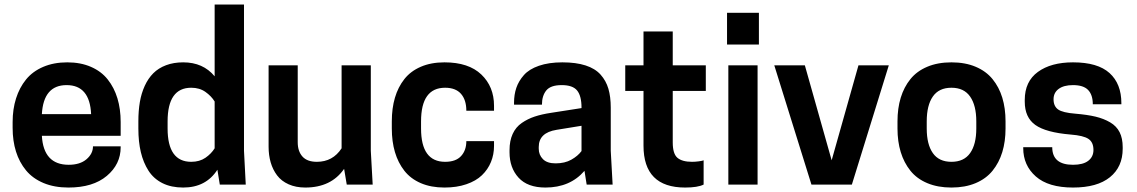

<svg xmlns="http://www.w3.org/2000/svg" viewBox="-20 -820 5050 853"><path d="M516.1 -216.8H166Q173.3 -87.9 285.2 -87.9Q335.4 -87.9 364.3 -112.5Q393.1 -137.2 393.1 -169.9H516.1V-166Q516.1 -90.3 454.6 -38.6Q393.1 13.2 284.2 13.2Q221.7 13.2 173.6 -6.8Q125.5 -26.9 95.7 -63Q65.9 -99.1 51 -146.7Q36.1 -194.3 36.1 -252V-277.8Q36.1 -335 51.3 -382.8Q66.4 -430.7 95.7 -466.8Q125 -502.9 171.9 -522.9Q218.8 -543 278.8 -543Q338.4 -543 384.3 -522.9Q430.2 -502.9 458.7 -466.8Q487.3 -430.7 501.7 -383.1Q516.1 -335.4 516.1 -277.8ZM275.9 -441.9Q173.3 -441.9 166 -313H384.8Q378.9 -441.9 275.9 -441.9Z M793.9 -543Q882.3 -543 933.6 -481V-799.8H1064V-149.9L1071.8 0H956.5L945.8 -65.9Q895 13.2 793.9 13.2Q740.7 13.2 701.7 -6.3Q662.6 -25.9 639.6 -61.8Q616.7 -97.7 605.7 -144Q594.7 -190.4 594.7 -249V-280.8Q594.7 -327.6 601.3 -366.5Q607.9 -405.3 623 -438.5Q638.2 -471.7 661.1 -494.6Q684.1 -517.6 717.8 -530.3Q751.5 -543 793.9 -543ZM933.6 -161.1V-369.1Q918.9 -393.1 892.8 -411.6Q866.7 -430.2 829.6 -430.2Q724.6 -430.2 724.6 -280.8V-249Q724.6 -101.1 829.6 -101.1Q866.7 -101.1 892.8 -119.1Q918.9 -137.2 933.6 -161.1Z M1173.3 -529.8H1302.7V-188Q1302.7 -147.9 1323.7 -124.5Q1344.7 -101.1 1387.7 -101.1Q1458.5 -101.1 1497.6 -161.1V-529.8H1627.4V-149.9L1635.7 0H1520.5L1508.8 -69.8Q1451.2 13.2 1336.4 13.2Q1294.4 13.2 1262.2 -1.2Q1230 -15.6 1210.9 -41Q1191.9 -66.4 1182.6 -98.4Q1173.3 -130.4 1173.3 -168Z M1850.6 -249Q1850.6 -101.1 1957.5 -101.1Q2004.9 -101.1 2028.3 -126.5Q2051.8 -151.9 2051.8 -192.9H2174.8V-171.9Q2174.8 -133.3 2161.1 -100.1Q2147.5 -66.9 2121.1 -41.5Q2094.7 -16.1 2052 -1.5Q2009.3 13.2 1954.6 13.2Q1895 13.2 1849.6 -6.3Q1804.2 -25.9 1776.4 -61.5Q1748.5 -97.2 1734.6 -144.3Q1720.7 -191.4 1720.7 -249V-280.8Q1720.7 -338.9 1734.6 -386Q1748.5 -433.1 1776.4 -468.5Q1804.2 -503.9 1849.6 -523.4Q1895 -543 1954.6 -543Q2062 -543 2118.4 -489Q2174.8 -435.1 2174.8 -350.1V-328.1H2051.8Q2051.8 -376 2028.1 -403.1Q2004.4 -430.2 1957.5 -430.2Q1850.6 -430.2 1850.6 -280.8Z M2586.4 0 2576.7 -61Q2512.7 13.2 2403.3 13.2Q2323.7 13.2 2283.7 -30.8Q2243.7 -74.7 2243.7 -143.1V-152.8Q2243.7 -194.3 2257.6 -224.9Q2271.5 -255.4 2298.1 -273.7Q2324.7 -292 2355.7 -302.2Q2386.7 -312.5 2428.7 -318.8L2563.5 -339.8V-341.8Q2563.5 -394 2543.9 -418Q2524.4 -441.9 2475.6 -441.9Q2426.3 -441.9 2407 -418.2Q2387.7 -394.5 2387.7 -355H2263.7V-363.8Q2263.7 -399.4 2273.9 -429.7Q2284.2 -460 2307.4 -486.3Q2330.6 -512.7 2374.3 -527.8Q2418 -543 2478.5 -543Q2539.1 -543 2581.5 -529.3Q2624 -515.6 2648.2 -488.5Q2672.4 -461.4 2682.9 -425.8Q2693.4 -390.1 2693.4 -341.8V-149.9L2701.7 0ZM2448.2 -94.2Q2489.3 -94.2 2518.3 -110.6Q2547.4 -127 2563.5 -148.9V-261.2L2452.6 -243.2Q2373.5 -230.5 2373.5 -167V-159.2Q2373.5 -131.8 2392.1 -113Q2410.6 -94.2 2448.2 -94.2Z M2968.8 -529.8H3115.7V-416H2968.8V-187Q2968.8 -136.7 2989.7 -118.9Q3010.7 -101.1 3054.7 -101.1Q3068.4 -101.1 3085 -103.3Q3101.6 -105.5 3106 -107.9V0Q3079.6 13.2 3023.9 13.2Q2838.9 13.2 2838.9 -172.9V-416H2757.8V-529.8H2838.9V-680.2H2968.8Z M3215.8 0V-529.8H3345.7V0ZM3351.6 -763.2V-622.1H3210V-763.2Z M3585 0 3419.9 -529.8H3555.7L3674.8 -107.9L3793.9 -529.8H3928.7L3764.6 0Z M3967.3 -249V-280.8Q3967.3 -338.9 3981.7 -386Q3996.1 -433.1 4024.7 -468.5Q4053.2 -503.9 4099.6 -523.4Q4146 -543 4207 -543Q4268.1 -543 4314.5 -523.4Q4360.8 -503.9 4389.6 -468.5Q4418.5 -433.1 4432.9 -386Q4447.3 -338.9 4447.3 -280.8V-249Q4447.3 -191.4 4432.9 -144.3Q4418.5 -97.2 4389.6 -61.5Q4360.8 -25.9 4314.2 -6.3Q4267.6 13.2 4207 13.2Q4146.5 13.2 4099.9 -6.3Q4053.2 -25.9 4024.7 -61.5Q3996.1 -97.2 3981.7 -144.3Q3967.3 -191.4 3967.3 -249ZM4317.4 -249V-280.8Q4317.4 -351.6 4290 -390.9Q4262.7 -430.2 4207 -430.2Q4151.4 -430.2 4124.3 -391.1Q4097.2 -352.1 4097.2 -280.8V-249Q4097.2 -178.7 4124.3 -139.9Q4151.4 -101.1 4207 -101.1Q4262.7 -101.1 4290 -139.9Q4317.4 -178.7 4317.4 -249Z M4747.1 -87.9Q4792 -87.9 4814.9 -105.7Q4837.9 -123.5 4837.9 -153.8Q4837.9 -188 4815.7 -202.9Q4793.5 -217.8 4736.8 -222.2Q4626.5 -231.4 4579.6 -264.9Q4532.7 -298.3 4532.7 -368.2V-376Q4532.7 -458 4591.1 -500.5Q4649.4 -543 4747.1 -543Q4856.9 -543 4909.4 -495.4Q4961.9 -447.8 4961.9 -361.8V-356.9H4835Q4835 -398.4 4814.2 -420.2Q4793.5 -441.9 4747.1 -441.9Q4706.1 -441.9 4683.3 -425Q4660.6 -408.2 4660.6 -378.9Q4660.6 -348.1 4680.9 -333.7Q4701.2 -319.3 4757.8 -314.9Q4810.5 -310.5 4847.2 -301.8Q4883.8 -293 4912.1 -276.4Q4940.4 -259.8 4954.1 -232.7Q4967.8 -205.6 4967.8 -166V-159.2Q4967.8 -78.6 4911.1 -32.7Q4854.5 13.2 4747.1 13.2Q4637.7 13.2 4581.8 -36.1Q4525.9 -85.4 4525.9 -162.1V-166H4654.8Q4654.8 -87.9 4747.1 -87.9Z"/></svg>

Font: Cooper Hewitt
Style: Semibold
Weight: 709
Designer: Village Type and Design LLC
Foundry: Cooper Hewitt Smithsonian Design Museum
Version: 1.000